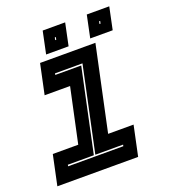

<svg xmlns="http://www.w3.org/2000/svg" viewBox="-125 -761 747 851"><g transform="rotate(-20 248.0 -335.5)"><path d="M-0.5 0 29.5 -141.5H149.5L204.5 -398.5H84.5L114.5 -540H375.5L290.5 -141.5H410.5L380.5 0ZM74.5 -67H335L336.5 -74H205.5L290.5 -474H161L159.5 -467H282L198.5 -74H76ZM360.5 -566 382.5 -671H488.5L466.5 -566ZM152.5 -566 174.5 -671H280.5L258.5 -566ZM212 -612H217L219.5 -624H214.5ZM421 -612H426L428.5 -624H423.5Z"/></g></svg>

Font: Tourney Thin ExtraBold
Style: Italic
Weight: 800
Italic angle: -12°
Version: Version 1.015